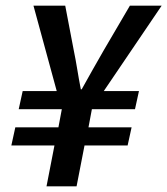

<svg xmlns="http://www.w3.org/2000/svg" viewBox="-20 -657 590 677"><path d="M144 0 172 -144H20L34 -208H186L198 -272H46L60 -336H180L98 -637H210L240 -480Q247 -446 252.5 -412Q258 -378 265 -342H268Q288 -378 307.5 -412.5Q327 -447 346 -480L438 -637H550L346 -336H470L456 -272H304L292 -208H444L430 -144H278L250 0Z"/></svg>

Font: Source Sans 3 SemiBold
Style: Italic
Weight: 600
Italic angle: -11°
Designer: Paul D. Hunt
Foundry: Adobe
Version: Version 3.046;hotconv 1.0.118;makeotfexe 2.5.65603